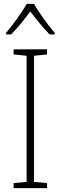

<svg xmlns="http://www.w3.org/2000/svg" viewBox="-20 -968 312 988"><path d="M155 -948H118C94 -906 43 -836 11 -798V-791H37C70 -823 108 -872 136 -909C165 -871 202 -824 235 -791H262V-798C232 -832 179 -905 155 -948ZM222 0V-26L155 -32V-681L222 -688V-714H50V-688L117 -681V-32L50 -26V0Z"/></svg>

Font: Noto Sans Devanagari UI SemiCondensed ExtraLight
Style: Regular
Weight: 200
Width: 4
Designer: Jelle Bosma - Monotype Design Team
Foundry: Monotype Imaging Inc.
Version: Version 2.004